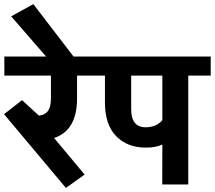

<svg xmlns="http://www.w3.org/2000/svg" viewBox="-36 -907 1056 944"><path d="M214.4 -424.3V-535.2H-14.6V-628.9H446.3V-535.2H342.8V-422.4Q342.8 -266.1 230 -228.5L379.9 -48.8L288.1 17.1L-16.1 -345.7L72.3 -414.6L155.3 -338.4Q186 -341.8 200.2 -361.8Q214.4 -381.8 214.4 -424.3Z M341.8 -607.9H209L19 -826.7L127.9 -886.7Z M680.2 -281.2Q731.9 -281.2 762.2 -315.9V-535.2H608.9V-370.6Q608.9 -281.2 680.2 -281.2ZM681.6 -181.2Q589.8 -181.2 534.9 -237.8Q480 -294.4 480 -402.8V-535.2H417V-628.9H1000V-535.2H889.6V0H761.7L762.2 -196.3Q729 -181.2 681.6 -181.2Z"/></svg>

Font: Yantramanav
Style: Bold
Weight: 700
Version: Version 1.001;PS 1.0;hotconv 1.0.72;makeotf.lib2.5.5900; ttf